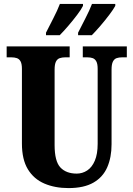

<svg xmlns="http://www.w3.org/2000/svg" viewBox="-20 -951 682 981"><path d="M330 10Q261 10 207 -13Q153 -36 122.5 -86Q92 -136 92 -218V-599Q92 -625 85 -637.5Q78 -650 66 -654Q54 -658 39 -658H14V-714H336V-658H312Q298 -658 285.5 -654Q273 -650 266 -636.5Q259 -623 259 -595V-210Q259 -127 288.5 -95.5Q318 -64 372 -64Q401 -64 425.5 -80Q450 -96 464.5 -130Q479 -164 479 -216V-599Q479 -625 472 -637.5Q465 -650 453.5 -654Q442 -658 427 -658H403V-714H628V-658H603Q588 -658 576 -654Q564 -650 557 -636.5Q550 -623 550 -595V-214Q550 -147 528 -96.5Q506 -46 457.5 -18Q409 10 330 10ZM379 -784Q396 -818 416.5 -857.5Q437 -897 450 -931H569V-921Q560 -904 538.5 -875.5Q517 -847 492.5 -818.5Q468 -790 449 -771H379ZM215 -784Q232 -818 252.5 -857.5Q273 -897 286 -931H404V-921Q396 -904 374.5 -875.5Q353 -847 328.5 -818.5Q304 -790 285 -771H215Z"/></svg>

Font: Noto Serif Khmer ExtraCondensed Black
Style: Regular
Weight: 900
Width: 2
Designer: Danh Hong and the Monotype Design Team
Foundry: Monotype Imaging Inc.
Version: Version 2.004